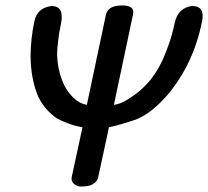

<svg xmlns="http://www.w3.org/2000/svg" viewBox="-20 -466 762 703"><path d="M282 0Q253 -5 231 -13.5Q209 -22 189 -32Q144 -63 120 -112Q92 -179 92 -262Q92 -321 106 -389Q117 -438 169 -444Q206 -444 206 -405Q206 -395 204 -383Q196 -346 193 -317Q189 -288 189 -265Q191 -215 206 -176Q220 -136 249 -108Q270 -87 298 -82L368 -413Q376 -446 427 -446Q468 -446 468 -422Q468 -418 467 -413L397 -82Q412 -84 426.5 -90.5Q441 -97 457 -108Q547 -165 588 -277Q608 -326 620 -383Q632 -438 684 -444Q722 -444 722 -408Q722 -399 720 -389Q689 -232 593 -118Q530 -46 471 -26Q450 -19 426 -12Q402 -5 379 0L339 185Q336 200 317 210Q303 217 275 217Q267 217 257 212Q242 202 242 189Q242 187 242 185Z"/></svg>

Font: New Athena Unicode
Style: Bold Italic
Weight: 700
Designer: J. Rusten 1997; rev. by R. Hancock 2001, 2002, rev. by D. Mastronarde 2002-2021
Foundry: Society for Classical Studies (formerly American Philological Association)
Version: Version 5.008